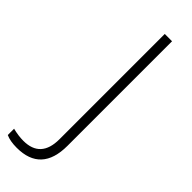

<svg xmlns="http://www.w3.org/2000/svg" viewBox="-385 -731 927 927"><g transform="rotate(45 78.5 -267.0)"><path d="M-16.1 180.2C95.2 180.2 150.9 120.1 150.9 0V-713.9H101.1V4.9C101.1 90.8 61.5 133.8 -17.1 133.8C-40 133.8 -64.5 130.4 -89.8 124V167C-70.8 175.8 -45.9 180.2 -16.1 180.2Z"/></g></svg>

Font: Open Sans 300
Style: Regular
Weight: 300
Foundry: Ascender Corporation
Version: Version 1.100;PS 001.100;hotconv 1.0.88;makeotf.lib2.5.64775